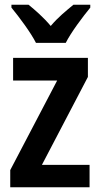

<svg xmlns="http://www.w3.org/2000/svg" viewBox="-20 -786 419 806"><path d="M131 -606H256C278 -650 327 -715 359 -754V-766H288C257 -740 225 -715 193 -677C163 -713 126 -745 100 -766H28V-754C61 -714 110 -648 131 -606ZM356 0V-94H156L349 -463V-543H35V-448H220L23 -72V0Z"/></svg>

Font: Noto Sans Tamil Condensed SemiBold
Style: Regular
Weight: 600
Width: 3
Designer: Jelle Bosma - Monotype Design Team
Foundry: Monotype Imaging Inc.
Version: Version 2.004